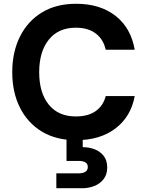

<svg xmlns="http://www.w3.org/2000/svg" viewBox="-20 -732 780 1019"><path d="M384 12Q278 12 202.5 -33.5Q127 -79 86 -160.5Q45 -242 45 -349Q45 -456 86 -538Q127 -620 202.5 -666Q278 -712 384 -712Q511 -712 593 -648Q675 -584 695 -468H541Q529 -523 488.5 -554Q448 -585 382 -585Q290 -585 239 -521.5Q188 -458 188 -349Q188 -239 239 -176.5Q290 -114 382 -114Q448 -114 488 -142.5Q528 -171 541 -222H695Q675 -113 593 -50.5Q511 12 384 12ZM279 267V188H396Q446 188 446 154Q446 122 396 122H333V-4H419V49Q452 49 481.5 60Q511 71 530 95Q549 119 549 157Q549 194 530 218.5Q511 243 481 255Q451 267 416 267Z"/></svg>

Font: DM Sans ExtraBold
Style: Regular
Weight: 800
Designer: Colophon Foundry, Jonny Pinhorn
Foundry: Colophon Foundry
Version: Version 4.004; ttfautohint (v1.8.4.7-5d5b)